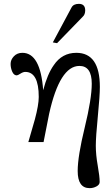

<svg xmlns="http://www.w3.org/2000/svg" viewBox="-20 -738 569 996"><path d="M422 -684Q422 -662 408 -650L276 -514L254 -518L351 -699Q361 -718 389 -718Q422 -718 422 -684ZM498 -287Q498 -241 487.5 -134.5Q477 -28 477 18.5Q477 65 487 121Q497 177 497 206Q497 220 480.5 229Q464 238 445 238Q383 238 383 149Q383 73 419.5 -76.5Q456 -226 456 -304Q456 -396 392 -396Q290 -396 235 -148Q215 -50 206 -1H127L161 -119Q181 -194 181 -235Q181 -365 111 -365Q100 -365 86 -356Q72 -347 67 -347Q52 -347 43.5 -366Q35 -385 35 -406.5Q35 -428 52 -446Q69 -464 96 -464Q190 -464 204 -270Q226 -354 259 -400Q302 -464 376 -464Q498 -464 498 -287Z"/></svg>

Font: GFS Didot
Style: Regular
Weight: 400
Designer: Takis Katsoulidis and George D. Matthiopoulos
Foundry: Takis Katsoulidis and George D. Matthiopoulos
Version: Version 1.0